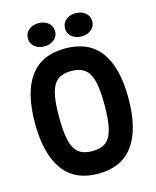

<svg xmlns="http://www.w3.org/2000/svg" viewBox="-139 -1048 938 1158"><g transform="rotate(-15 330.0 -469.5)"><path d="M38 -378Q38 -569 110.5 -667.5Q183 -766 330 -766Q477 -766 549.5 -667.5Q622 -569 622 -378Q622 -185 549 -84.5Q476 16 330 16Q184 16 111 -84.5Q38 -185 38 -378ZM472 -378Q472 -472 458.5 -525Q445 -578 414 -601.5Q383 -625 330 -625Q277 -625 246 -601.5Q215 -578 201.5 -525Q188 -472 188 -378Q188 -281 201.5 -226.5Q215 -172 245.5 -148.5Q276 -125 330 -125Q384 -125 414.5 -148.5Q445 -172 458.5 -226.5Q472 -281 472 -378ZM129 -882Q129 -915 153.5 -935Q178 -955 214 -955Q250 -955 274.5 -935Q299 -915 299 -882Q299 -850 274.5 -830Q250 -810 214 -810Q178 -810 153.5 -830Q129 -850 129 -882ZM361 -882Q361 -915 385.5 -935Q410 -955 446 -955Q482 -955 506.5 -935Q531 -915 531 -882Q531 -850 506.5 -830Q482 -810 446 -810Q410 -810 385.5 -830Q361 -850 361 -882Z"/></g></svg>

Font: Farro
Style: Bold
Weight: 700
Designer: Aceler Chua
Foundry: Grayscale Limited
Version: Version 1.101